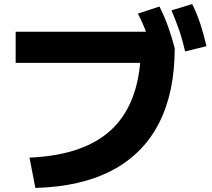

<svg xmlns="http://www.w3.org/2000/svg" viewBox="-20 -875 1040 944"><path d="M125 -100Q404 -112 538.5 -248Q673 -384 673 -651L754 -566H57V-719H792L839 -638Q839 -420 761.5 -269Q684 -118 531.5 -37.5Q379 43 154 49ZM733 -608Q717 -666 700 -713Q683 -760 658 -808L764 -843Q788 -795 806 -745.5Q824 -696 839 -638ZM890 -622Q877 -680 860.5 -727.5Q844 -775 823 -824L925 -855Q949 -806 965.5 -756Q982 -706 995 -648Z"/></svg>

Font: M PLUS 2 ExtraBold
Style: Regular
Weight: 800
Version: Version 1.001